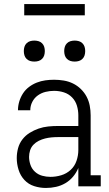

<svg xmlns="http://www.w3.org/2000/svg" viewBox="-20 -923 540 951"><path d="M207 8Q178 8 149.5 -1Q121 -10 101 -31.5Q81 -53 72 -82Q63 -111 63 -140Q63 -165 69.5 -189Q76 -213 91 -232.5Q106 -252 127 -265Q148 -278 171 -286Q194 -294 218.5 -296.5Q243 -299 268 -299H368V-352Q368 -376 361 -399.5Q354 -423 337 -440.5Q320 -458 296.5 -465.5Q273 -473 248 -473Q227 -473 206 -468Q185 -463 167.5 -450.5Q150 -438 140 -418.5Q130 -399 130 -377H69Q69 -399 75.5 -420.5Q82 -442 94 -460.5Q106 -479 124 -492.5Q142 -506 162.5 -514Q183 -522 204.5 -525Q226 -528 248 -528Q272 -528 296 -524Q320 -520 341.5 -509.5Q363 -499 380.5 -482Q398 -465 409 -444Q420 -423 424.5 -399.5Q429 -376 429 -352V-55H479V0H368V-91Q358 -67 341.5 -47.5Q325 -28 303.5 -15.5Q282 -3 257.5 2.5Q233 8 207 8ZM230 -47Q257 -47 283.5 -55Q310 -63 330 -81.5Q350 -100 359 -126.5Q368 -153 368 -180V-244H268Q251 -244 235 -242.5Q219 -241 203 -237Q187 -233 172 -225.5Q157 -218 145.5 -206Q134 -194 129 -178Q124 -162 124 -146Q124 -126 131 -106Q138 -86 153.5 -72Q169 -58 189 -52.5Q209 -47 230 -47ZM350 -618Q339 -618 329 -621Q319 -624 311.5 -631.5Q304 -639 301 -649Q298 -659 298 -670Q298 -681 301 -691Q304 -701 311.5 -708.5Q319 -716 329 -719Q339 -722 350 -722Q361 -722 371 -719Q381 -716 388.5 -708.5Q396 -701 399 -691Q402 -681 402 -670Q402 -659 399 -649Q396 -639 388.5 -631.5Q381 -624 371 -621Q361 -618 350 -618ZM150 -618Q139 -618 129 -621Q119 -624 111.5 -631.5Q104 -639 101 -649Q98 -659 98 -670Q98 -681 101 -691Q104 -701 111.5 -708.5Q119 -716 129 -719Q139 -722 150 -722Q161 -722 171 -719Q181 -716 188.5 -708.5Q196 -701 199 -691Q202 -681 202 -670Q202 -659 199 -649Q196 -639 188.5 -631.5Q181 -624 171 -621Q161 -618 150 -618ZM100 -847V-903H400V-847Z"/></svg>

Font: Iosevka Curly Slab Light
Style: Regular
Weight: 300
Monospace: yes
Designer: Belleve Invis
Foundry: Belleve Invis
Version: Version 22.1.2; ttfautohint (v1.8.4)